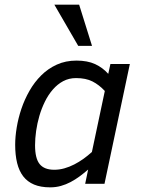

<svg xmlns="http://www.w3.org/2000/svg" viewBox="-20 -786 602 821"><path d="M44.9 -167Q44.9 -201.2 51.5 -241Q58.1 -280.8 71.5 -320.8Q85 -360.8 106.2 -397.9Q127.4 -435.1 156.5 -463.9Q185.5 -492.7 223.1 -509.8Q260.7 -526.9 307.1 -526.9Q354 -526.9 386.5 -512Q418.9 -497.1 442.9 -470.2L452.1 -512.2H535.2L426.8 0H344.2L356.9 -61Q338.9 -45.4 320.3 -31.7Q301.8 -18.1 282 -7.6Q262.2 2.9 240.5 9Q218.8 15.1 194.8 15.1Q154.3 15.1 125.7 3.2Q97.2 -8.8 79.3 -32Q61.5 -55.2 53.2 -89.1Q44.9 -123 44.9 -167ZM428.2 -397Q403.8 -423.3 375.5 -437.7Q347.2 -452.1 305.2 -452.1Q274.9 -452.1 250.2 -439Q225.6 -425.8 206.1 -403.3Q186.5 -380.9 172.1 -351.6Q157.7 -322.3 148.4 -290.5Q139.2 -258.8 134.5 -226.3Q129.9 -193.8 129.9 -165Q129.9 -108.4 149.7 -84.2Q169.4 -60.1 211.9 -60.1Q233.9 -60.1 255.4 -66.2Q276.9 -72.3 297.4 -82.8Q317.9 -93.3 336.9 -106.9Q356 -120.6 373 -136.2ZM314.5 -589.8 212.4 -766.1H318.4L373.5 -589.8Z"/></svg>

Font: Clear Sans
Style: Italic
Weight: 400
Italic angle: -12°
Foundry: Intel Corporation
Version: Version 1.00